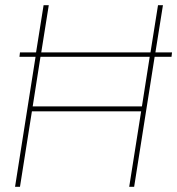

<svg xmlns="http://www.w3.org/2000/svg" viewBox="-20 -720 683 740"><path d="M38 0 117 -501H55L57 -518H119L148 -700H168L139 -518H560L589 -700H608L579 -518H643L641 -501H576L497 0H478L524 -291H103L57 0ZM106 -310H527L557 -501H136Z"/></svg>

Font: Georama Thin
Style: Italic
Weight: 100
Italic angle: -9°
Designer: Jean-Baptiste Levee
Foundry: Production Type
Version: Version 1.000